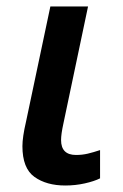

<svg xmlns="http://www.w3.org/2000/svg" viewBox="-20 -561 378 591"><path d="M181 10Q212 10 241 3.5Q270 -3 288 -12V-99Q267 -92 250 -88Q233 -84 214 -84Q168 -84 168 -130Q168 -148 175 -180L251 -541H135L60 -186Q49 -139 49 -111Q49 -43 86 -16.5Q123 10 181 10Z"/></svg>

Font: Noto Sans UI Medium
Style: Italic
Weight: 500
Italic angle: -12°
Designer: Monotype Design Team
Foundry: Monotype Imaging Inc.
Version: Version 1.901